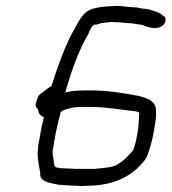

<svg xmlns="http://www.w3.org/2000/svg" viewBox="-20 -672 579 648"><path d="M100 -320C100 -314 102 -308 107 -305L110 -297C110 -289 116 -282 128 -276L126 -266C124 -257 121 -249 120 -241C117 -229 116 -218 114 -207L109 -181C109 -173 108 -164 107 -155C107 -134 113 -106 116 -87C112 -64 140 -56 160 -52L171 -50C175 -49 178 -48 183 -48H190C197 -47 205 -47 212 -46C222 -46 231 -45 241 -45C252 -44 262 -44 273 -45C343 -45 397 -64 438 -99C453 -114 473 -130 480 -155C488 -179 494 -199 499 -227C505 -261 515 -313 495 -327L484 -336C474 -341 461 -344 449 -348C399 -358 342 -367 282 -367C265 -367 250 -366 237 -366C225 -365 213 -363 200 -360C220 -429 245 -502 278 -557C282 -568 289 -584 299 -589H306C311 -591 318 -593 323 -594C326 -594 328 -595 330 -595L357 -598C362 -598 367 -597 371 -597H378C388 -596 399 -595 411 -594C421 -594 430 -593 439 -591L460 -588C472 -583 487 -577 502 -577C505 -577 507 -578 509 -578C529 -578 546 -599 536 -616C535 -616 534 -617 532 -617C520 -631 499 -635 479 -641C467 -642 452 -644 441 -647C424 -647 401 -650 384 -652H367C362 -651 357 -651 352 -651C333 -650 312 -648 295 -643C256 -634 241 -588 221 -556C195 -504 173 -443 154 -382C153 -382 153 -382 153 -381C137 -372 131 -365 118 -356C107 -350 105 -335 100 -320ZM158 -166 162 -186C162 -191 163 -197 165 -204L168 -223C171 -237 175 -252 178 -267C181 -276 183 -285 185 -294C188 -296 192 -299 196 -301C211 -306 232 -311 249 -311C260 -311 272 -312 286 -311C339 -311 385 -302 431 -297H435C442 -295 447 -295 450 -291C449 -272 448 -245 444 -223C440 -200 437 -185 429 -164C413 -147 403 -134 384 -122C364 -105 331 -106 298 -102H248C238 -102 229 -102 221 -103C212 -103 203 -103 195 -104H187L175 -106C159 -106 163 -127 160 -139C159 -144 157 -149 158 -153C158 -157 157 -161 158 -166Z"/></svg>

Font: Scribbler
Style: Ita
Weight: 400
Designer: Mew Too
Foundry: Cannot Into Space Fonts
Version: Version 1.001